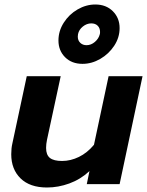

<svg xmlns="http://www.w3.org/2000/svg" viewBox="-20 -819 655 854"><path d="M240 -639Q240 -681 263.5 -718Q287 -755 325 -777Q363 -799 404 -799Q452 -799 482 -769Q512 -739 512 -694Q512 -652 488 -615.5Q464 -579 426 -557Q388 -535 347 -535Q299 -535 269.5 -564.5Q240 -594 240 -639ZM424 -667Q425 -670 425 -677Q425 -694 414.5 -704.5Q404 -715 386 -715Q366 -715 348.5 -701Q331 -687 327 -667Q326 -663 326 -656Q326 -639 337 -628.5Q348 -618 365 -618Q385 -618 402 -632.5Q419 -647 424 -667ZM30 -133Q30 -160 35 -181L99 -480H250L189 -197Q185 -178 185 -161Q185 -130 202 -116.5Q219 -103 256 -103Q294 -103 331 -121Q368 -139 398 -175L463 -480H614L512 0H366L378 -58Q338 -21 288.5 -3Q239 15 189 15Q113 15 71.5 -25.5Q30 -66 30 -133Z"/></svg>

Font: Prompt SemiBold
Style: Italic
Weight: 600
Italic angle: -12°
Designer: Katatrad Team
Foundry: CadsonDemak
Version: Version 1.001